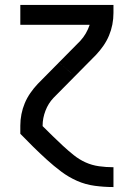

<svg xmlns="http://www.w3.org/2000/svg" viewBox="-20 -540 540 775"><path d="M282 -232 256 -255Q247 -263 237 -271.5Q227 -280 218 -288L304 -375Q317 -389 326.5 -405.5Q336 -422 342 -440H62V-520H438V-488Q438 -464 433.5 -441Q429 -418 420 -396.5Q411 -375 397.5 -355.5Q384 -336 368 -319ZM437 215Q400 215 362.5 210Q325 205 291 190Q257 175 227 152.5Q197 130 169 104.5Q141 79 114.5 53Q88 27 62 0V-33Q62 -56 66.5 -79Q71 -102 80 -123.5Q89 -145 102.5 -164.5Q116 -184 132 -201L218 -288L282 -232L196 -145Q175 -123 163.5 -93Q152 -63 152 -33V-31Q172 -11 192.5 9Q213 29 234 48.5Q255 68 277.5 86Q300 104 325.5 115.5Q351 127 379.5 131Q408 135 437 135H438V215Z"/></svg>

Font: Iosevka Bendy Medium
Style: Regular
Weight: 500
Monospace: yes
Designer: Belleve Invis
Foundry: Belleve Invis
Version: Version 30.1.2